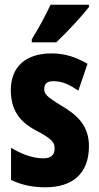

<svg xmlns="http://www.w3.org/2000/svg" viewBox="-20 -786 421 816"><path d="M358 -756V-766H195C174 -722 148 -672 115 -619V-606H219C267 -651 331 -721 358 -756ZM358 -165C358 -252 308 -297 244 -335C175 -377 168 -387 168 -408C168 -431 181 -441 207 -441C249 -441 279 -423 313 -401L352 -515C300 -545 253 -559 199 -559C89 -559 26 -502 26 -403C26 -322 60 -270 132 -232C210 -192 212 -176 212 -154C212 -127 196 -113 164 -113C114 -113 65 -135 27 -158V-21C74 1 120 10 173 10C287 10 358 -47 358 -165Z"/></svg>

Font: Noto Sans Gujarati UI ExtraCondensed ExtraBold
Style: Regular
Weight: 800
Width: 2
Designer: Jelle Bosma - Monotype Design Team, Universal Thirst
Foundry: Monotype Imaging Inc.
Version: Version 2.106